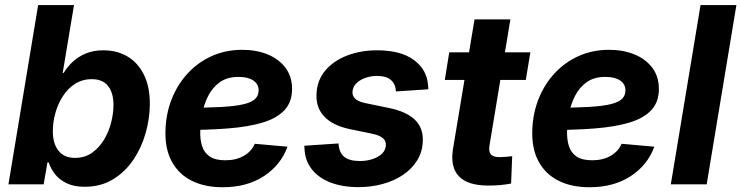

<svg xmlns="http://www.w3.org/2000/svg" viewBox="-20 -748 3008 779"><path d="M323.7 9.8Q280.8 9.8 251.2 -4.2Q221.7 -18.1 203.9 -40.5Q186 -63 177.7 -88.9H172.4L157.2 0H14.2L134.8 -727.5H280.3L234.4 -452.1H238.3Q252.9 -476.6 275.4 -497.6Q297.9 -518.6 328.6 -531.2Q359.4 -543.9 399.4 -543.9Q455.1 -543.9 497.3 -518.8Q539.6 -493.7 563.7 -445.3Q587.9 -397 587.9 -327.1Q587.9 -269 571.3 -209.5Q554.7 -149.9 521.5 -100.3Q488.3 -50.8 438.7 -20.5Q389.2 9.8 323.7 9.8ZM284.2 -107.4Q323.7 -107.4 353 -127.9Q382.3 -148.4 401.9 -180.9Q421.4 -213.4 430.9 -250.7Q440.4 -288.1 440.4 -322.3Q440.4 -371.1 418.5 -398.9Q396.5 -426.8 352.5 -426.8Q314 -426.8 284.4 -407.7Q254.9 -388.7 234.9 -357.4Q214.8 -326.2 204.6 -289.1Q194.3 -252 194.3 -215.3Q194.3 -165.5 217.3 -136.5Q240.2 -107.4 284.2 -107.4Z M883.3 11.7Q810.1 11.7 757.1 -15.1Q704.1 -42 676.5 -93.5Q648.9 -145 651.4 -218.8Q653.3 -287.6 677 -346.9Q700.7 -406.2 742.2 -450.9Q783.7 -495.6 839.8 -520.8Q896 -545.9 962.9 -545.9Q1020.5 -545.9 1066.2 -527.1Q1111.8 -508.3 1138.4 -472.9Q1165 -437.5 1165 -386.7Q1165 -335 1135 -302Q1105 -269 1046.9 -251.2Q988.8 -233.4 904.3 -226.8Q819.8 -220.2 710 -220.2L725.1 -310.5Q818.8 -310.5 878.4 -314Q938 -317.4 970.7 -325.7Q1003.4 -334 1016.4 -347.7Q1029.3 -361.3 1029.3 -381.3Q1029.3 -406.7 1007.8 -421.4Q986.3 -436 947.8 -436Q901.4 -436 871.3 -414.1Q841.3 -392.1 824.2 -357.9Q807.1 -323.7 800 -285.9Q793 -248 792.5 -215.3Q791.5 -182.1 799.8 -155.5Q808.1 -128.9 830.6 -113.3Q853 -97.7 894.5 -97.7Q938 -97.7 969.2 -115.7Q1000.5 -133.8 1013.7 -164.6L1146.5 -152.8Q1119.6 -78.6 1050.8 -33.4Q981.9 11.7 883.3 11.7Z M1434.6 11.2Q1369.1 11.2 1320.3 -7.8Q1271.5 -26.9 1244.1 -62.5Q1216.8 -98.1 1215.3 -147.5Q1214.8 -149.9 1214.8 -152.1Q1214.8 -154.3 1214.8 -156.7L1353.5 -166Q1355.5 -128.9 1376.5 -111.8Q1397.5 -94.7 1439.9 -94.7Q1467.3 -94.7 1490.7 -102.3Q1514.2 -109.9 1529.3 -124Q1544.4 -138.2 1545.4 -157.7Q1546.9 -175.8 1533.4 -187.5Q1520 -199.2 1489.3 -205.6L1399.4 -224.1Q1329.6 -238.8 1295.4 -275.4Q1261.2 -312 1264.2 -367.2Q1266.6 -422.9 1300.3 -462.4Q1334 -502 1388.9 -522.9Q1443.8 -543.9 1510.3 -543.9Q1605.5 -543.9 1658.9 -504.9Q1712.4 -465.8 1716.8 -401.4Q1717.3 -397.5 1717.5 -393.6Q1717.8 -389.6 1717.8 -385.7L1586.4 -377Q1585 -406.7 1566.2 -423.3Q1547.4 -439.9 1509.3 -439.9Q1484.9 -439.9 1462.6 -432.1Q1440.4 -424.3 1426 -410.2Q1411.6 -396 1410.2 -376.5Q1408.7 -358.9 1421.4 -347.2Q1434.1 -335.4 1464.8 -329.1L1559.6 -309.6Q1630.4 -294.9 1664.3 -261.2Q1698.2 -227.5 1695.3 -174.3Q1693.8 -131.3 1672.4 -96.9Q1650.9 -62.5 1615 -38.3Q1579.1 -14.2 1532.7 -1.5Q1486.3 11.2 1434.6 11.2Z M2131.8 -535.6 2113.3 -423.8H1784.7L1802.7 -535.6ZM1905.3 -669.4H2050.8L1966.3 -159.7Q1961.9 -133.3 1971.4 -121.8Q1981 -110.4 2008.3 -110.4Q2018.1 -110.4 2033.9 -111.8Q2049.8 -113.3 2058.1 -114.3L2053.7 -3.4Q2032.7 1 2008.5 2.9Q1984.4 4.9 1961.4 4.9Q1877.9 4.9 1842 -32.7Q1806.2 -70.3 1817.9 -143.6Z M2371.6 11.7Q2298.3 11.7 2245.4 -15.1Q2192.4 -42 2164.8 -93.5Q2137.2 -145 2139.6 -218.8Q2141.6 -287.6 2165.3 -346.9Q2189 -406.2 2230.5 -450.9Q2272 -495.6 2328.1 -520.8Q2384.3 -545.9 2451.2 -545.9Q2508.8 -545.9 2554.4 -527.1Q2600.1 -508.3 2626.7 -472.9Q2653.3 -437.5 2653.3 -386.7Q2653.3 -335 2623.3 -302Q2593.3 -269 2535.2 -251.2Q2477.1 -233.4 2392.6 -226.8Q2308.1 -220.2 2198.2 -220.2L2213.4 -310.5Q2307.1 -310.5 2366.7 -314Q2426.3 -317.4 2459 -325.7Q2491.7 -334 2504.6 -347.7Q2517.6 -361.3 2517.6 -381.3Q2517.6 -406.7 2496.1 -421.4Q2474.6 -436 2436 -436Q2389.6 -436 2359.6 -414.1Q2329.6 -392.1 2312.5 -357.9Q2295.4 -323.7 2288.3 -285.9Q2281.2 -248 2280.8 -215.3Q2279.8 -182.1 2288.1 -155.5Q2296.4 -128.9 2318.8 -113.3Q2341.3 -97.7 2382.8 -97.7Q2426.3 -97.7 2457.5 -115.7Q2488.8 -133.8 2502 -164.6L2634.8 -152.8Q2607.9 -78.6 2539.1 -33.4Q2470.2 11.7 2371.6 11.7Z M2967.8 -727.5 2847.2 0H2701.7L2822.3 -727.5Z"/></svg>

Font: Inter 20pt
Style: Bold Italic
Weight: 700
Italic angle: -9.3988°
Version: Version 4.001;git-66647c0bb